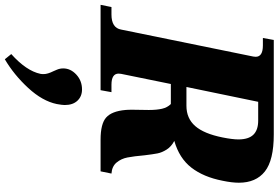

<svg xmlns="http://www.w3.org/2000/svg" viewBox="-222 -544 1127 776"><g transform="rotate(90 341.0 -156.5)"><path d="M523 -298Q546 -286 558 -267Q570 -248 573.5 -230Q577 -212 581 -179Q585 -134 590 -108.5Q595 -83 610.5 -64.5Q626 -46 655 -44L646 0H518Q454 0 428.5 -22.5Q403 -45 398 -100Q397 -109 397 -128L398 -195Q398 -227 393 -248.5Q388 -270 374 -284H293L252 -83Q251 -79 251 -73Q251 -44 296 -44H326L318 0H-27L-18 -44H12Q66 -44 73 -83L182 -617Q183 -621 183 -627Q183 -656 137 -656H107L115 -700H497Q601 -700 646.5 -664Q692 -628 692 -559Q692 -531 684 -493Q669 -416 631 -367Q593 -318 523 -298ZM305 -347H381Q432 -347 463 -382.5Q494 -418 509 -493Q517 -533 517 -557Q517 -598 498 -617.5Q479 -637 441 -637H365ZM378 145Q378 155 374 177Q362 235 309 292.5Q256 350 193 387L172 361Q240 300 252 243Q253 238 253 230Q253 214 241 190Q240 188 235 176Q230 164 230 151Q230 121 255 98Q280 75 315 75Q343 75 360.5 93.5Q378 112 378 145Z"/></g></svg>

Font: Taviraj
Style: Bold Italic
Weight: 700
Italic angle: -12°
Designer: Katatrad Team
Foundry: CadsonDemak
Version: Version 1.001